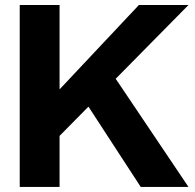

<svg xmlns="http://www.w3.org/2000/svg" viewBox="-20 -740 772 760"><path d="M58.1 0V-720.2H215.8V-386.2L529.8 -720.2H726.1L438 -428.2L726.1 0H537.1L330.1 -317.9L215.8 -202.1V0Z"/></svg>

Font: Aspekta 400
Style: Bold
Weight: 700
Designer: Ivo Dolenc
Version: Version 2.000